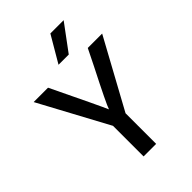

<svg xmlns="http://www.w3.org/2000/svg" viewBox="-253 -1000 1114 1114"><g transform="rotate(-45 304.0 -443.5)"><path d="M362 -725H278L373 -887H482ZM354 0H251V-251L23 -674H141Q284 -378 302 -335Q311 -365 418 -575L467 -674H585L354 -251Z"/></g></svg>

Font: Hind Colombo Medium
Style: Regular
Weight: 500
Designer: Jyotish Sonowal, Aditi Pimprikar
Foundry: Indian Type Foundry
Version: Version 1.000;PS 1.0;hotconv 1.0.86;makeotf.lib2.5.63406; tt